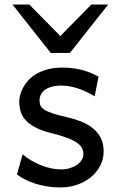

<svg xmlns="http://www.w3.org/2000/svg" viewBox="-20 -801 511 833"><path d="M390.6 -383.3Q378.4 -390.6 362.8 -398.7Q347.2 -406.7 328.9 -413.6Q310.5 -420.4 289.8 -425Q269 -429.7 246.6 -429.7Q219.7 -429.7 201.4 -423.8Q183.1 -418 172.1 -408.9Q161.1 -399.9 156.2 -388.4Q151.4 -377 151.4 -366.2Q151.4 -353.5 155.3 -343.8Q159.2 -334 171.6 -325.7Q184.1 -317.4 207 -309.6Q230 -301.8 268.6 -293Q301.8 -285.6 331.1 -274.2Q360.4 -262.7 382.3 -245.1Q404.3 -227.5 417 -202.9Q429.7 -178.2 429.7 -144Q429.7 -110.8 415 -82.5Q400.4 -54.2 375 -33Q349.6 -11.7 315.4 0.2Q281.2 12.2 241.7 12.2Q211.9 12.2 184.3 7.8Q156.7 3.4 132.6 -4.4Q108.4 -12.2 88.4 -22.5Q68.4 -32.7 53.7 -43.9L78.1 -131.8Q94.7 -117.2 115.5 -105Q136.2 -92.8 158.2 -84Q180.2 -75.2 202.4 -70.6Q224.6 -65.9 244.1 -65.9Q265.6 -65.9 283.4 -71.5Q301.3 -77.1 314.2 -86.2Q327.1 -95.2 334.5 -107.2Q341.8 -119.1 341.8 -131.8Q341.8 -145.5 336.2 -157.5Q330.6 -169.4 315.7 -180.4Q300.8 -191.4 274.7 -201.7Q248.5 -211.9 207.5 -222.2Q163.1 -232.9 135 -247.6Q106.9 -262.2 91.1 -279.8Q75.2 -297.4 69.3 -317.9Q63.5 -338.4 63.5 -361.3Q63.5 -372.6 67.1 -387.7Q70.8 -402.8 79.3 -419.2Q87.9 -435.5 101.8 -451.4Q115.7 -467.3 136.7 -479.7Q157.7 -492.2 186 -500Q214.4 -507.8 251.5 -507.8Q277.8 -507.8 301 -504.4Q324.2 -501 343.5 -495.4Q362.8 -489.7 378.9 -482.7Q395 -475.6 407.7 -468.8ZM107.4 -781.2 241.7 -644.5 376 -781.2H449.2L283.2 -571.3H200.2L34.2 -781.2Z"/></svg>

Font: Andika New Basic
Style: Regular
Weight: 400
Designer: Victor Gaultney, Annie Olsen, Julie Remington, Don Collingsworth, Eric Hays
Foundry: SIL International
Version: Version 5.500